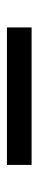

<svg xmlns="http://www.w3.org/2000/svg" viewBox="201 -567 111 553"><g transform="rotate(90 256.5 -290.5)"><path d="M455 -255V-326H59V-255Z"/></g></svg>

Font: Rootstock Sans Body
Style: Regular
Weight: 400
Designer: Colophon Foundry, Jonny Pinhorn
Foundry: Colophon Foundry
Version: Version 1.200;FEAKit 1.0